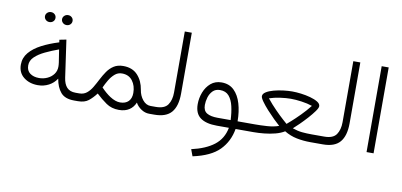

<svg xmlns="http://www.w3.org/2000/svg" viewBox="-81 -924 3035 1448"><g transform="rotate(10 1436.5 -199.5)"><path d="M302.2 -588.4Q302.2 -604 314 -615.2Q325.7 -626.5 342.8 -626.5Q359.9 -626.5 371.3 -615.5Q382.8 -604.5 382.8 -588.4Q382.8 -572.3 371.3 -561.3Q359.9 -550.3 342.8 -550.3Q325.7 -550.3 314 -561.5Q302.2 -572.8 302.2 -588.4ZM171.4 -588.4Q171.4 -604 183.1 -615.2Q194.8 -626.5 211.9 -626.5Q229 -626.5 240.5 -615.5Q252 -604.5 252 -588.4Q252 -572.3 240.5 -561.3Q229 -550.3 211.9 -550.3Q194.8 -550.3 183.1 -561.5Q171.4 -572.8 171.4 -588.4ZM497.6 0Q427.7 0 395 -38.3Q362.3 -76.7 351.6 -141.6Q328.6 -106 290.8 -86.2Q252.9 -66.4 208 -66.4Q143.1 -66.4 99.4 -101.1Q55.7 -135.7 55.7 -197.3Q55.7 -250 89.8 -290.3Q124 -330.6 182.1 -360.6Q240.2 -390.6 312 -412.6L309.1 -432.1L361.3 -442.4L401.9 -158.2Q408.7 -109.4 431.9 -84.5Q455.1 -59.6 498.5 -59.6H521V0ZM337.4 -231Q337.4 -238.8 336.7 -246.3Q335.9 -253.9 335 -262.2L319.8 -359.9Q265.6 -340.3 218 -317.6Q170.4 -294.9 140.9 -266.6Q111.3 -238.3 111.3 -201.2Q111.3 -161.1 138.4 -141.1Q165.5 -121.1 207.5 -121.1Q241.2 -121.1 271 -134.8Q300.8 -148.4 319.1 -173.1Q337.4 -197.8 337.4 -231Z M527.3 0H501.5V-59.6H526.4Q560.5 -59.6 584 -78.4Q607.4 -97.2 625 -127Q642.6 -156.7 659.7 -190.2Q676.8 -223.6 697.3 -253.4Q717.8 -283.2 747.1 -302Q776.4 -320.8 819.3 -320.8Q889.6 -320.8 929.7 -277.1Q969.7 -233.4 980 -167Q986.8 -123 1012.7 -91.3Q1038.6 -59.6 1073.2 -59.6H1094.2V0H1072.8Q1040.5 0 1011.5 -19.3Q982.4 -38.6 967.3 -66.9Q952.1 -29.8 920.7 -9.3Q889.2 11.2 842.3 11.2Q786.1 11.2 744.9 -17.3Q703.6 -45.9 664.6 -83Q637.7 -47.4 607.9 -23.7Q578.1 0 527.3 0ZM818.8 -263.7Q787.6 -263.7 763.9 -242.9Q740.2 -222.2 722.7 -192.4Q705.1 -162.6 692.4 -134.3Q728.5 -96.2 763.7 -73.2Q806.2 -45.9 841.3 -45.9Q882.8 -45.9 905.5 -68.8Q928.2 -91.8 928.2 -133.3Q928.2 -188.5 899.9 -226.1Q871.6 -263.7 818.8 -263.7Z M1074.7 -59.6H1112.8Q1179.7 -59.6 1204.8 -95.9Q1230 -132.3 1230 -190.4V-657.7H1283.7V-190.9Q1283.7 -95.7 1243.2 -47.9Q1202.6 0 1112.3 0H1074.7Z M1570.8 -327.6Q1629.4 -327.6 1666.5 -291.5Q1703.6 -255.4 1721.4 -194.6Q1739.3 -133.8 1739.7 -59.6H1812.5V0H1734.9Q1718.3 97.2 1653.1 163.6Q1587.9 230 1450.7 259.3L1431.6 208Q1540 183.6 1603.8 134.3Q1667.5 85 1683.6 0H1591.3Q1507.8 0 1464.4 -32Q1420.9 -64 1420.9 -135.3Q1420.9 -182.1 1438 -226.3Q1455.1 -270.5 1488.5 -299.1Q1522 -327.6 1570.8 -327.6ZM1586.4 -59.6H1686.5Q1684.1 -116.7 1673.1 -164.3Q1662.1 -211.9 1637.7 -240.5Q1613.3 -269 1569.3 -269Q1534.7 -269 1513.9 -248Q1493.2 -227.1 1484.1 -196.8Q1475.1 -166.5 1475.1 -138.2Q1475.1 -94.2 1504.2 -76.9Q1533.2 -59.6 1586.4 -59.6Z M2106.4 -353Q2136.7 -353 2174.3 -348.4Q2211.9 -343.8 2246.6 -334.2Q2281.2 -324.7 2303.7 -310.8Q2326.2 -296.9 2326.2 -278.3Q2326.2 -264.6 2307.1 -238.3Q2288.1 -211.9 2260.3 -180.9Q2232.4 -149.9 2204.6 -122.6Q2176.8 -95.2 2159.2 -80.1Q2198.2 -66.4 2232.9 -63Q2267.6 -59.6 2307.6 -59.6H2384.8V0H2307.6Q2252 0 2201.7 -10.3Q2151.4 -20.5 2106.4 -47.9Q2077.6 -29.8 2037.4 -19.3Q1997.1 -8.8 1953.9 -4.4Q1910.6 0 1872.6 0H1793V-59.6H1873Q1915 -59.6 1965.1 -62.7Q2015.1 -65.9 2054.7 -80.1Q2036.6 -95.7 2008.5 -123.3Q1980.5 -150.9 1952.6 -181.6Q1924.8 -212.4 1906 -238.8Q1887.2 -265.1 1887.2 -278.3Q1887.2 -296.9 1909.7 -311Q1932.1 -325.2 1966.6 -334.5Q2001 -343.8 2038.6 -348.4Q2076.2 -353 2106.4 -353ZM2106.4 -296.9Q2070.8 -296.9 2025.4 -290.5Q1980 -284.2 1942.4 -271.5Q1976.1 -229.5 2012.2 -192.9Q2048.3 -156.2 2075 -132.3Q2101.6 -108.4 2106.4 -104.5Q2111.3 -108.4 2138.4 -132.3Q2165.5 -156.2 2202.1 -193.1Q2238.8 -230 2271.5 -271.5Q2234.4 -284.2 2188.5 -290.5Q2142.6 -296.9 2106.4 -296.9Z M2365.2 -59.6H2403.3Q2470.2 -59.6 2495.4 -95.9Q2520.5 -132.3 2520.5 -190.4V-657.7H2574.2V-190.9Q2574.2 -95.7 2533.7 -47.9Q2493.2 0 2402.8 0H2365.2Z M2791.5 -657.7V0H2737.8V-657.7Z"/></g></svg>

Font: Vazirmatn RD UI ExtraLight
Style: Regular
Weight: 200
Designer: Saber Rastikerdar
Foundry: Saber Rastikerdar
Version: Version 33.003